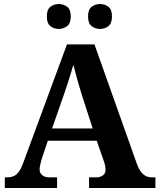

<svg xmlns="http://www.w3.org/2000/svg" viewBox="-20 -935 793 955"><path d="M4 0V-53H16Q34 -53 48 -59Q62 -65 73.5 -80.5Q85 -96 96 -126L313 -714H450L659 -125Q669 -97 680.5 -81.5Q692 -66 705.5 -59.5Q719 -53 735 -53H753V0H423V-53H462Q477 -53 491 -62Q505 -71 505 -92Q505 -100 503.5 -108Q502 -116 500 -123Q498 -130 496 -135L461 -235H218L189 -149Q187 -141 184 -131Q181 -121 179 -110.5Q177 -100 177 -92Q177 -73 191 -63Q205 -53 222 -53H264V0ZM239 -296H441L388 -460Q381 -483 373 -509.5Q365 -536 358 -563Q351 -590 345 -613Q339 -592 331 -566Q323 -540 314.5 -514Q306 -488 298 -465ZM478 -791Q454 -791 436 -804.8Q418 -818.6 418 -852.7Q418 -888 436 -901.5Q454 -915 478 -915Q501 -915 519 -901.7Q537 -888.4 537 -853Q537 -818.7 519 -804.8Q501 -791 478 -791ZM272 -791Q249 -791 231 -804.8Q213 -818.6 213 -852.7Q213 -888 231 -901.5Q249 -915 272 -915Q295 -915 313.5 -901.7Q332 -888.4 332 -853Q332 -818.7 313.5 -804.8Q295 -791 272 -791Z"/></svg>

Font: Noto Serif Thai
Style: Regular
Weight: 400
Designer: Monotype Design Team
Foundry: Monotype Imaging Inc.
Version: Version 2.001